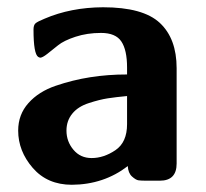

<svg xmlns="http://www.w3.org/2000/svg" viewBox="-20 -495 565 526"><path d="M29.8 -137.2Q29.8 -181.2 57.9 -212.6Q85.9 -244.1 132.6 -260Q179.2 -275.9 227.1 -283.4Q274.9 -291 328.1 -291V-310.1Q328.1 -357.9 312.5 -381.3Q296.9 -404.8 256.8 -404.8Q218.8 -404.8 186.8 -394.3Q154.8 -383.8 138.9 -370.8Q123 -357.9 109.6 -347.4Q96.2 -336.9 89.8 -336.9Q88.9 -336.9 85 -338.9Q71.8 -346.7 71.8 -414.1Q71.8 -426.3 77.4 -431.2Q83 -436 102.1 -443.8Q173.8 -474.6 262.2 -475.1Q372.1 -475.1 418 -432.1Q463.9 -389.2 463.9 -308.1V-46.9Q463.9 0 418 0H380.9Q366.7 0 359.4 -1Q352.1 -2 341.6 -11.5Q331.1 -21 330.1 -40Q264.2 10.7 176.8 11.2Q109.9 11.2 69.8 -34.9Q29.8 -81.1 29.8 -137.2ZM162.1 -137.2Q162.1 -107.4 181.2 -84.7Q200.2 -62 231 -62Q264.2 -62 296.1 -83.5Q328.1 -105 328.1 -154.8V-231.9Q297.4 -229 275.1 -225.6Q252.9 -222.2 223.4 -212.6Q193.8 -203.1 178 -183.6Q162.1 -164.1 162.1 -137.2Z"/></svg>

Font: CMU Sans Serif
Style: Bold
Weight: 700
Version: Version 0.7.0